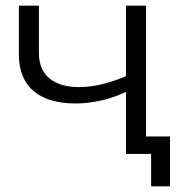

<svg xmlns="http://www.w3.org/2000/svg" viewBox="-20 -546 661 681"><path d="M516 0V115H583V-62H498V-526H427V-276C400 -264 372 -255 345 -248C316 -241 288 -237 261 -237C173 -237 118 -277 118 -357V-526H47V-353C47 -234 124 -179 248 -179C279 -179 310 -183 341 -190C370 -197 399 -207 427 -220V0Z"/></svg>

Font: Montserrat Z
Style: Regular
Weight: 400
Designer: Julieta Ulanovsky
Foundry: Julieta Ulanovsky
Version: Version 8.000